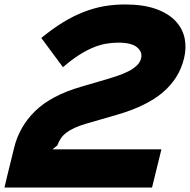

<svg xmlns="http://www.w3.org/2000/svg" viewBox="-34 -840 851 860"><path d="M790 -577Q768 -488 695 -426Q622 -364 490 -326L352 -286Q321 -277 299.5 -267Q278 -257 263 -245.5Q248 -234 238.5 -220Q229 -206 223 -189L201 -171H689L647 0H-14Q-8 -26 -1 -55Q5 -80 13 -111.5Q21 -143 29 -177Q52 -273 124 -343Q196 -413 331 -452L447 -486Q488 -498 515.5 -509Q543 -520 560 -531.5Q577 -543 586 -554.5Q595 -566 598 -579Q605 -607 580 -628Q555 -649 496 -649Q468 -649 440 -644Q412 -639 382 -626.5Q352 -614 318.5 -592.5Q285 -571 248 -539L151 -670Q201 -711 247.5 -739.5Q294 -768 340 -786Q386 -804 431.5 -812Q477 -820 526 -820Q608 -820 664 -800Q720 -780 752 -746Q784 -712 793 -668.5Q802 -625 790 -577Z"/></svg>

Font: TypoPRO Sinkin Sans
Style: 800 Black Italic
Weight: 900
Italic angle: -112°
Designer: Keith Bates
Foundry: K-Type
Version: Sinkin Sans (version 1.0)  by Keith Bates   •   © 2014   www